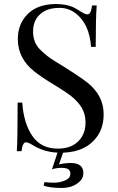

<svg xmlns="http://www.w3.org/2000/svg" viewBox="-20 -739 580 947"><path d="M329.6 64.9Q391.1 65.4 391.1 114.3Q391.6 138.7 374 155.3Q340.8 188 283.7 188Q227.1 188 195.3 176.8L199.2 159.2Q219.7 162.1 246.6 162.1Q273.4 162.1 300.3 151.4Q327.1 140.6 327.1 117.2Q327.1 88.9 285.2 88.9Q256.8 88.9 236.3 96.2L263.7 13.7Q197.3 11.2 142.1 -22.9Q119.6 -37.1 107.9 -37.1Q91.3 -37.1 85.9 6.8H63Q66.9 -47.9 66.9 -232.9H89.8Q96.7 -130.9 139.6 -68.4Q182.6 -5.9 265.1 -5.9Q347.7 -5.9 383.8 -64.5Q402.3 -94.7 401.9 -135.7Q401.4 -177.7 382.8 -208Q364.3 -238.3 332 -264.2Q299.8 -289.1 243.2 -323.2Q186.5 -357.4 150.4 -385.7Q67.9 -450.2 67.9 -545.9Q68.4 -602.5 93.8 -641.6Q144.5 -719.2 255.9 -719.2Q311 -718.8 345.7 -701.2Q360.4 -693.4 380.4 -680.7Q400.4 -668 412.1 -668Q428.7 -668 434.1 -711.9H457Q452.1 -653.3 452.1 -507.8H429.2Q420.9 -621.1 353.5 -672.9Q318.4 -700.2 273.9 -700.2Q230 -700.2 202.1 -685.5Q143.1 -654.3 143.1 -584Q143.1 -529.8 175.8 -496.6Q208 -462.9 252 -436.5Q367.2 -366.2 410.6 -332Q491.2 -268.1 491.2 -175.8Q491.2 -114.3 462.9 -71.3Q409.2 9.8 291 14.2L271 71.8Q300.8 64.9 329.6 64.9Z"/></svg>

Font: PlayfairDisplay-Regular
Style: Regular
Weight: 400
Designer: Claus Eggers Sørensen
Foundry: Claus Eggers Sørensen
Version: Version 1.002;PS 001.002;hotconv 1.0.70;makeotf.lib2.5.58329